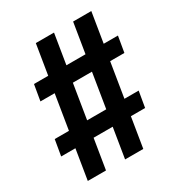

<svg xmlns="http://www.w3.org/2000/svg" viewBox="-176 -829 861 923"><g transform="rotate(-30 254.5 -367.5)"><path d="M43 -18 70 -184H-9L6 -272H85L116 -463H37L52 -551H131L158 -717H259L232 -551H338L365 -717H466L439 -551H518L503 -463H424L393 -272H472L457 -184H378L351 -18H250L277 -184H171L144 -18ZM186 -272H292L323 -463H217Z"/></g></svg>

Font: Iosevka Curly Semibold
Style: Italic
Weight: 600
Italic angle: -9°
Monospace: yes
Designer: Belleve Invis
Foundry: Belleve Invis
Version: Version 22.1.2; ttfautohint (v1.8.4)